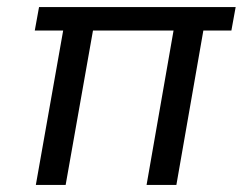

<svg xmlns="http://www.w3.org/2000/svg" viewBox="-20 -521 686 541"><path d="M81 0 158 -435H78L90 -501H644L632 -435H553L477 0H393L469 -435H242L165 0Z"/></svg>

Font: DM Sans 18pt
Style: Italic
Weight: 400
Italic angle: -10°
Designer: Colophon Foundry, Jonny Pinhorn
Foundry: Colophon Foundry
Version: Version 4.004;gftools[0.9.30]